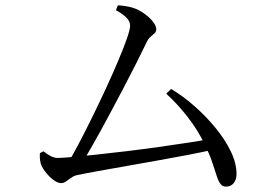

<svg xmlns="http://www.w3.org/2000/svg" viewBox="-20 -714 1040 713"><path d="M228.3 -102.4Q245.3 -129.1 268.6 -173Q292 -216.9 318.4 -270.6Q344.9 -324.3 370.7 -379.9Q396.6 -435.5 417.5 -484.9Q438.5 -534.4 450.9 -569.7Q463.2 -605 463.2 -618.3Q463.2 -634.6 449.4 -648.6Q435.5 -662.6 410.5 -676.2L417.7 -694.3Q432.5 -693.5 448.3 -690.9Q464.1 -688.3 475.3 -684.3Q495.5 -678 515.1 -664Q534.7 -650 547.5 -634.1Q560.3 -618.2 560.3 -605.1Q560.3 -596.8 554 -590.6Q547.8 -584.3 539.5 -577.6Q531.2 -570.9 525.7 -559.5Q510.7 -528.3 487.7 -482.4Q464.7 -436.5 437.2 -384.2Q409.7 -331.9 381.4 -279.3Q353.1 -226.7 327.1 -180.6Q301.1 -134.5 280.6 -102.4ZM207.3 -34Q197.3 -34 185.5 -41.1Q173.6 -48.2 162.4 -59.7Q151.2 -71.3 142.8 -83.6Q134.3 -96 131.2 -107.3Q128.8 -117.2 128.1 -126.2Q127.5 -135.2 128.1 -145.3L141.3 -152.1Q156.5 -140.2 169.2 -133.8Q181.8 -127.5 195.3 -127.5Q209.4 -127.5 247.2 -130.8Q285.1 -134.1 337.7 -139.8Q390.3 -145.5 450.2 -152.6Q510.2 -159.8 569.5 -168.2Q628.8 -176.6 680 -184.4Q731.2 -192.3 765.1 -198.7L773.5 -158.6Q731.2 -148.9 675.7 -138.3Q620.3 -127.7 560.4 -117.1Q500.6 -106.4 443.8 -96.4Q387.1 -86.4 340.3 -78Q293.5 -69.5 264.6 -63.3Q254.3 -61.1 244.2 -53.9Q234 -46.6 225.1 -40.3Q216.1 -34 207.3 -34ZM819.5 -20.9Q806.7 -20.9 799 -30.7Q791.3 -40.5 784.9 -60.4Q778.5 -80.2 768.6 -110Q758.7 -139.8 739.9 -178.7Q714.4 -231 677.9 -278.3Q641.3 -325.6 597.4 -366.2L615.3 -383.7Q658.1 -358.4 700.9 -321Q743.6 -283.6 779.3 -240.4Q815 -197.1 836.7 -152.6Q858.4 -108.1 858.4 -67.5Q858.4 -47.2 847.8 -34Q837.3 -20.9 819.5 -20.9Z"/></svg>

Font: Noto Serif SC ExtraLight
Style: Regular
Weight: 200
Designer: Ryoko NISHIZUKA 西塚涼子 (kana & ideographs); Frank Grießhammer (Latin, Greek & Cyrillic); Wenlong ZHANG 张文龙 (bopomofo); San
Foundry: Adobe
Version: Version 2.002-H1;hotconv 1.1.0;makeotfexe 2.6.0